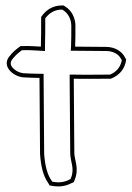

<svg xmlns="http://www.w3.org/2000/svg" viewBox="-20 -650 480 700"><path d="M13 -443C-14 -407 29 -371 65 -368C86 -367 104 -366 124 -366C124 -274 126 -180 126 -90V-89C129 -43 138 -8 155 16L161 26L172 28C196 32 219 29 240 18L249 14L253 4C269 -36 251 -69 251 -92C251 -180 249 -271 249 -363C292 -362 336 -363 378 -363H384C415 -375 436 -399 440 -433L436 -440C424 -465 396 -479 367 -479C329 -479 293 -480 254 -480C255 -504 255 -530 255 -556C255 -586 240 -613 218 -626L212 -630H205C170 -630 145 -611 130 -588V-580C130 -544 130 -514 129 -480C109 -481 87 -483 62 -482H55C38 -470 26 -460 13 -443ZM25 -434C36 -448 46 -457 60 -467H62C87 -468 107 -466 128 -465L144 -464V-480C145 -514 145 -544 145 -580V-583C158 -601 178 -615 205 -615H207L210 -613C227 -603 240 -581 240 -556C240 -530 240 -505 239 -481L238 -465H254C293 -465 329 -464 367 -464C392 -464 413 -453 422 -434L423 -433L424 -430C419 -405 405 -388 381 -378H378C336 -378 292 -377 249 -378H234V-363C234 -271 236 -180 236 -92C236 -61 253 -36 239 -2L237 3L233 4V5C215 14 196 17 175 13L170 12L168 8L167 7C153 -13 144 -45 141 -89V-90C141 -180 139 -274 139 -366V-381H124C105 -381 87 -382 66 -383C56 -384 44 -388 35 -395C19 -407 14 -420 25 -434Z"/></svg>

Font: Snowfall
Style: BlkOl
Weight: 900
Designer: Jasper
Foundry: Cannot Into Space Fonts
Version: Version 0.9